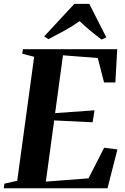

<svg xmlns="http://www.w3.org/2000/svg" viewBox="-37 -1006 667 1026"><path d="M-17 0 -13.5 -24.5 55 -40 145.5 -702.5 82 -719 85.5 -743H589.5L579.5 -565.5H519L485.5 -696L299.5 -710.5L257.5 -401.5L468 -416.5L458 -352.5L252.5 -362.5L208 -35.5L436 -53L519.5 -216.5L590.5 -207.5L537.5 0ZM199 -811.5 360.5 -985.5H440L531 -806.5L506 -794.5Q474.5 -818 444.5 -843Q414.5 -868 388.5 -893Q351.5 -866.5 308 -842.5Q264.5 -818.5 221.5 -796.5Z"/></svg>

Font: Merriweather 120pt
Style: Bold Italic
Weight: 700
Italic angle: -7.8°
Version: Version 2.101